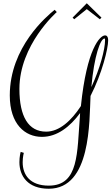

<svg xmlns="http://www.w3.org/2000/svg" viewBox="-20 -793 683 1177"><path d="M263 14C154 14 99 -79 99 -248C99 -518 326 -717 328 -719L315 -733C267 -694 40 -504 40 -208C40 -31 134 46 237 46C331 46 409 -16 471 -100C471 -94 470 -87 470 -81C452 142 465 345 279 345C164 345 119 279 119 202C119 169 126 144 126 144L107 138C106 140 99 167 99 201C99 286 150 364 279 364C539 364 527 -50 535 -205C606 -343 643 -496 643 -545C643 -574 630 -576 624 -576C593 -576 512 -495 476 -143C417 -53 344 14 263 14ZM624 -546C624 -491 593 -373 540 -259C557 -451 596 -557 621 -557C624 -557 624 -552 624 -546ZM602 -685 512 -773 425 -685 435 -675 512 -737 592 -675Z"/></svg>

Font: Clicker Script
Style: Regular
Weight: 400
Designer: Astigmatic (AOETI)
Foundry: Astigmatic (AOETI)
Version: Version 1.000